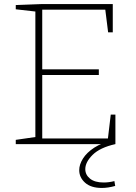

<svg xmlns="http://www.w3.org/2000/svg" viewBox="-20 -713 671 950"><path d="M528 -146H551V0H58V-21L155 -35V-656L58 -667V-688L189 -693H538V-553H515L501 -665H189V-370H469V-342H189V-28H514ZM484 217Q430 217 401 191Q372 165 372 129Q372 101 390.5 71.5Q409 42 446.5 17.5Q484 -7 543 -19L551 0Q475 17 438.5 53Q402 89 402 124Q402 152 425.5 171Q449 190 493 190Q519 190 546 183L550 207Q514 217 484 217Z"/></svg>

Font: Bitter ExtraLight
Style: Regular
Weight: 200
Designer: Sol Matas, and Bitter project Authors
Foundry: Sol Matas
Version: Version 2.001